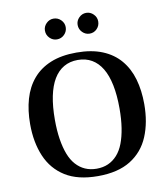

<svg xmlns="http://www.w3.org/2000/svg" viewBox="-95 -955 916 1047"><g transform="rotate(-10 363.0 -432.0)"><path d="M363 12Q252 12 182.5 -31.5Q113 -75 80 -152.5Q47 -230 47 -331Q47 -407 65 -469.5Q83 -532 121.5 -577.5Q160 -623 220 -647.5Q280 -672 363 -672Q446 -672 506 -647.5Q566 -623 604.5 -577.5Q643 -532 661 -469.5Q679 -407 679 -331Q679 -230 646.5 -152.5Q614 -75 544 -31.5Q474 12 363 12ZM363 -29Q398 -29 426.5 -41.5Q455 -54 477 -78.5Q499 -103 513 -139.5Q527 -176 534.5 -224Q542 -272 542 -331Q542 -405 530.5 -461Q519 -517 496.5 -554.5Q474 -592 440.5 -611.5Q407 -631 363 -631Q319 -631 285.5 -611.5Q252 -592 229.5 -554.5Q207 -517 195.5 -461Q184 -405 184 -331Q184 -272 191.5 -224Q199 -176 213 -139.5Q227 -103 249 -78.5Q271 -54 299.5 -41.5Q328 -29 363 -29ZM453 -761Q430 -761 413 -778Q396 -795 396 -819Q396 -842 413 -859Q430 -876 453 -876Q476 -876 493 -859Q510 -842 510 -819Q510 -795 493.5 -778Q477 -761 453 -761ZM272 -761Q249 -761 232 -778Q215 -795 215 -819Q215 -842 232 -859Q249 -876 272 -876Q296 -876 313 -859Q330 -842 330 -819Q330 -795 313 -778Q296 -761 272 -761Z"/></g></svg>

Font: Frank Ruhl Libre Medium
Style: Regular
Weight: 500
Designer: Yanek Iontef
Foundry: Fontef
Version: Version 6.004